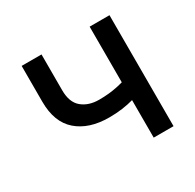

<svg xmlns="http://www.w3.org/2000/svg" viewBox="-125 -682 832 818"><g transform="rotate(-30 291.0 -273.0)"><path d="M289.1 -168.9Q189.9 -168.9 132.3 -219Q74.7 -269 74.7 -369.6V-545.9H172.4V-369.6Q172.4 -310.1 205.1 -283Q237.8 -255.9 289.1 -255.9Q338.9 -255.9 380.9 -265.1Q422.9 -274.4 465.3 -289.6V-202.6Q439 -192.9 411.4 -185.1Q383.8 -177.2 353.5 -173.1Q323.2 -168.9 289.1 -168.9ZM409.2 0V-545.9H506.8V0Z"/></g></svg>

Font: Inter Cardless
Style: Regular
Weight: 400
Designer: Rasmus Andersson
Foundry: rsms
Version: Version 4.001;git-9221beed3